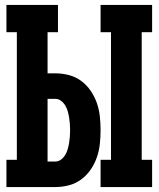

<svg xmlns="http://www.w3.org/2000/svg" viewBox="-20 -755 640 775"><path d="M386 0V-110H428V-625H386V-735H594V-625H552V-110H594V0ZM6 0V-110H48V-625H6V-735H214V-625H172V-459H203Q231 -459 258 -452Q285 -445 307.5 -428.5Q330 -412 346 -388.5Q362 -365 371 -339Q380 -313 383 -285Q386 -257 386 -230Q386 -202 383 -174Q380 -146 371 -120Q362 -94 346 -70.5Q330 -47 307.5 -30.5Q285 -14 258 -7Q231 0 203 0ZM203 -103Q216 -103 226.5 -111Q237 -119 243.5 -130Q250 -141 253.5 -153.5Q257 -166 259 -178.5Q261 -191 262 -204Q263 -217 263 -230Q263 -242 262 -255Q261 -268 259 -280.5Q257 -293 253.5 -305.5Q250 -318 243.5 -329Q237 -340 226.5 -348Q216 -356 203 -356H172V-103Z"/></svg>

Font: Iosevka Curly Slab XBdEx
Style: Regular
Weight: 800
Width: 7
Monospace: yes
Designer: Belleve Invis
Foundry: Belleve Invis
Version: Version 11.0.0; ttfautohint (v1.8.3)